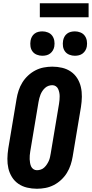

<svg xmlns="http://www.w3.org/2000/svg" viewBox="-20 -1153 565 1181"><path d="M207 8Q176 8 146.5 1Q117 -6 93 -22.5Q69 -39 53.5 -64Q38 -89 31.5 -117.5Q25 -146 25.5 -177Q26 -208 31 -240L82 -545Q86 -570 94.5 -596Q103 -622 117.5 -645.5Q132 -669 153 -688.5Q174 -708 198.5 -720.5Q223 -733 249.5 -738Q276 -743 302 -743Q333 -743 362.5 -736Q392 -729 416 -712.5Q440 -696 455.5 -671Q471 -646 477.5 -617.5Q484 -589 483.5 -558Q483 -527 478 -495L427 -190Q423 -165 414.5 -139Q406 -113 391.5 -89.5Q377 -66 356 -46.5Q335 -27 310.5 -14.5Q286 -2 259.5 3Q233 8 207 8ZM207 -106Q219 -106 231 -110Q243 -114 252 -122.5Q261 -131 268 -141.5Q275 -152 280 -163Q285 -174 287.5 -186Q290 -198 292 -209L343 -514Q345 -526 346 -538Q347 -550 347 -561.5Q347 -573 344.5 -584.5Q342 -596 337.5 -606Q333 -616 323.5 -622.5Q314 -629 302 -629Q290 -629 278.5 -625Q267 -621 257.5 -612.5Q248 -604 241 -593.5Q234 -583 229.5 -572Q225 -561 222 -549Q219 -537 217 -526L166 -221Q164 -209 163 -197Q162 -185 162.5 -173.5Q163 -162 165 -150.5Q167 -139 171.5 -129Q176 -119 185.5 -112.5Q195 -106 207 -106ZM440 -810Q423 -810 406.5 -816.5Q390 -823 380 -836.5Q370 -850 367.5 -867.5Q365 -885 368 -903Q370 -915 376 -926.5Q382 -938 392.5 -946Q403 -954 415.5 -957Q428 -960 441 -960Q458 -960 474.5 -953.5Q491 -947 501 -933.5Q511 -920 514 -902.5Q517 -885 514 -867Q512 -855 505.5 -843.5Q499 -832 488.5 -824Q478 -816 465.5 -813Q453 -810 440 -810ZM240 -810Q223 -810 206.5 -816.5Q190 -823 180 -836.5Q170 -850 167.5 -867.5Q165 -885 168 -903Q170 -915 176 -926.5Q182 -938 192.5 -946Q203 -954 215.5 -957Q228 -960 241 -960Q258 -960 274.5 -953.5Q291 -947 301 -933.5Q311 -920 314 -902.5Q317 -885 314 -867Q312 -855 305.5 -843.5Q299 -832 288.5 -824Q278 -816 265.5 -813Q253 -810 240 -810ZM225 -1047V-1133H525V-1047Z"/></svg>

Font: Iosevka Heavy
Style: Italic
Weight: 900
Italic angle: -9°
Monospace: yes
Designer: Belleve Invis
Foundry: Belleve Invis
Version: Version 32.5.0; ttfautohint (v1.8.4)